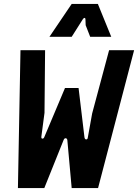

<svg xmlns="http://www.w3.org/2000/svg" viewBox="-20 -955 701 975"><path d="M71 0 84 -700H209L206 -382L190 -261Q189 -251 195.5 -251Q202 -251 205 -259L310 -508H379L409 -257Q411 -247 418 -247Q425 -247 426 -257L448 -379L534 -700H661L478 0H344L322 -243Q321 -252 314 -253Q307 -254 303 -244L205 0ZM231 -768 344 -935H477L545 -768H438L415 -827L414 -856Q414 -863 410 -864Q406 -865 401 -858L344 -768Z"/></svg>

Font: Finlandica SemiBold
Style: Italic
Weight: 600
Italic angle: -8°
Designer: Niklas Ekholm, Juho Hiilivirta, Jaakko Suomalainen
Foundry: Helsinki Type Studio
Version: Version 1.063